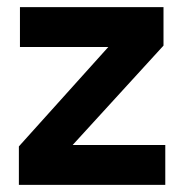

<svg xmlns="http://www.w3.org/2000/svg" viewBox="-20 -519 526 539"><path d="M33 0V-108L284 -387H36V-499H439V-391L184 -112H444V0Z"/></svg>

Font: DM Sans 20pt
Style: Bold
Weight: 700
Version: Version 4.004;gftools[0.9.30]